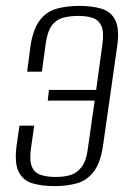

<svg xmlns="http://www.w3.org/2000/svg" viewBox="-20 -619 445 651"><path d="M165 12Q121 12 89.5 2.5Q58 -7 43 -37Q28 -67 37 -131L46 -193H96L85 -116Q79 -74 88.5 -53Q98 -32 119.5 -25.5Q141 -19 169 -19Q197 -19 219 -25.5Q241 -32 257 -53Q273 -74 278 -116L301 -278H142L146 -314H306L327 -467Q333 -510 324 -530.5Q315 -551 295 -558Q275 -565 246 -565Q217 -565 194 -559Q171 -553 156 -533Q141 -513 135 -471L122 -376H72L84 -467Q93 -522 115.5 -551Q138 -580 172 -589.5Q206 -599 249 -599Q292 -599 324 -589.5Q356 -580 370.5 -551.5Q385 -523 378 -467L330 -130Q322 -69 298.5 -38Q275 -7 241 2.5Q207 12 165 12Z"/></svg>

Font: Alumni Sans Light
Style: Italic
Weight: 300
Italic angle: -8°
Version: Version 1.016